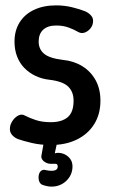

<svg xmlns="http://www.w3.org/2000/svg" viewBox="-20 -530 419 715"><path d="M169 10Q131 10 99 2.5Q67 -5 47 -12Q32 -18 23 -30Q14 -42 18 -61Q21 -73 29.5 -84Q38 -95 49.5 -100.5Q61 -106 72 -100Q89 -91 113 -83Q137 -75 169 -75Q210 -75 232 -93.5Q254 -112 254 -155Q254 -188 234 -207.5Q214 -227 164 -233Q136 -236 112 -247.5Q88 -259 70.5 -277Q53 -295 43.5 -320Q34 -345 34 -375Q34 -416 53 -446.5Q72 -477 107 -493.5Q142 -510 189 -510Q220 -510 248.5 -503Q277 -496 297 -488Q311 -482 320.5 -470.5Q330 -459 325 -440Q322 -429 313 -420Q304 -411 293 -408Q282 -405 271 -411Q256 -420 235.5 -427.5Q215 -435 189 -435Q158 -435 141 -419.5Q124 -404 124 -375Q124 -347 144 -330Q164 -313 214 -307Q255 -303 286.5 -283.5Q318 -264 336 -231.5Q354 -199 354 -155Q354 -105 331 -68Q308 -31 266.5 -10.5Q225 10 169 10ZM172 165Q164 165 154.5 163Q145 161 137 158Q127 153 124.5 140Q122 127 126 117V116Q134 98 153 104Q158 105 163 105.5Q168 106 172 106Q195 106 195 90Q195 80 186.5 80Q178 80 168 80Q160 80 151.5 76Q143 72 138 65Q133 58 134 51L144 -5H194L184 41Q197 37 212.5 41.5Q228 46 239 58.5Q250 71 250 90Q250 111 239.5 128Q229 145 211.5 155Q194 165 172 165Z"/></svg>

Font: Winky Sans
Style: Regular
Weight: 400
Designer: Simon Atzbach
Foundry: typofactur
Version: Version 1.205